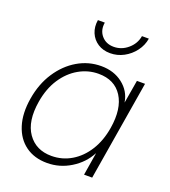

<svg xmlns="http://www.w3.org/2000/svg" viewBox="-135 -826 823 932"><g transform="rotate(20 276.5 -360.0)"><path d="M214.8 8.3Q148.9 8.3 103.5 -24.7Q58.1 -57.6 39.1 -117.7Q20 -177.7 33.2 -257.8Q46.4 -337.9 85.7 -397.7Q125 -457.5 181.4 -490.7Q237.8 -523.9 302.7 -523.9Q368.7 -523.9 414.3 -488.3Q460 -452.6 468.8 -397H469.2L489.3 -515.6H531.2L445.8 0H403.8L422.9 -117.2H422.4Q393.1 -61.5 336.7 -26.6Q280.3 8.3 214.8 8.3ZM223.1 -31.2Q278.8 -31.2 325.7 -59.1Q372.6 -86.9 404.5 -137.7Q436.5 -188.5 447.8 -257.8Q464.8 -361.8 425.8 -423.1Q386.7 -484.4 303.2 -484.4Q250 -484.4 202.4 -457.3Q154.8 -430.2 121.3 -379.4Q87.9 -328.6 76.2 -257.8Q58.6 -151.4 100.6 -91.3Q142.6 -31.2 223.1 -31.2ZM320.3 -597.2Q283.7 -597.2 256.6 -614.7Q229.5 -632.3 217 -662.1Q204.6 -691.9 210.4 -728H246.1Q239.3 -687.5 262.7 -659.9Q286.1 -632.3 326.2 -632.3Q366.7 -632.3 398.9 -659.9Q431.2 -687.5 438 -728H473.6Q467.8 -691.9 445.3 -662.1Q422.9 -632.3 390.1 -614.7Q357.4 -597.2 320.3 -597.2Z"/></g></svg>

Font: Inter Display ExtraLight
Style: Italic
Weight: 200
Italic angle: -9.39999°
Designer: Rasmus Andersson
Foundry: rsms
Version: Version 4.000;git-a52131595